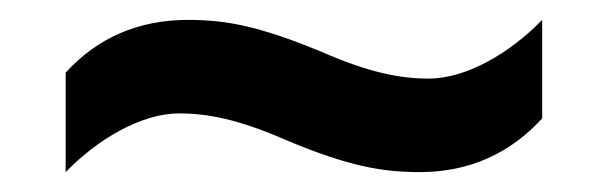

<svg xmlns="http://www.w3.org/2000/svg" viewBox="-20 -449 612 193"><path d="M268 -308C330 -282 364 -276 402 -276C452 -276 493 -295 525 -330V-429C493 -396 449 -370 411 -370C382 -370 351 -376 303 -397C240 -423 207 -429 169 -429C119 -429 78 -411 46 -376V-276C78 -309 122 -335 160 -335C189 -335 220 -329 268 -308Z"/></svg>

Font: Noto Sans Gunjala Gondi Semibold
Style: Regular
Weight: 400
Designer: Ek Type
Foundry: Ek Type
Version: Version 1.004